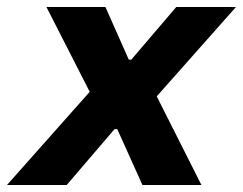

<svg xmlns="http://www.w3.org/2000/svg" viewBox="-52 -530 696 550"><path d="M-32 0 205 -267 81 -510H250L317 -359H324L453 -510H624L397 -254L525 0H356L284 -160H276L139 0Z"/></svg>

Font: Saira Thin
Style: Bold Italic
Weight: 700
Italic angle: -12°
Version: Version 1.101